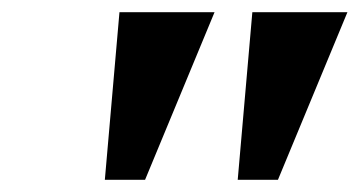

<svg xmlns="http://www.w3.org/2000/svg" viewBox="-20 -734 590 315"><path d="M152 -439 176 -714H332L218 -439ZM370 -439 394 -714H550L436 -439Z"/></svg>

Font: Noto Serif
Style: Bold Italic
Weight: 700
Italic angle: -12°
Designer: Monotype Design Team
Foundry: Monotype Imaging Inc.
Version: Version 2.013